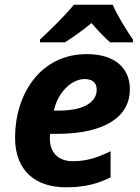

<svg xmlns="http://www.w3.org/2000/svg" viewBox="-20 -786 597 816"><path d="M150 -618V-606H256C295 -631 330 -656 369 -688C392 -660 425 -626 448 -606H545V-618C518 -657 479 -719 459 -766H294C259 -722 190 -655 150 -618ZM260 10C338 10 393 -4 450 -32V-143C386 -113 346 -101 289 -101C227 -101 192 -138 192 -197C192 -204 192 -209 193 -217H218C430 -217 532 -292 532 -407C532 -494 471 -556 349 -556C150 -556 44 -384 44 -201C44 -59 132 10 260 10ZM231 -316H209C226 -395 285 -450 340 -450C372 -450 391 -435 391 -404C391 -357 344 -316 231 -316Z"/></svg>

Font: Noto Sans
Style: Bold Italic
Weight: 700
Italic angle: -12°
Designer: Monotype Design Team
Foundry: Monotype Imaging Inc.
Version: Version 2.013